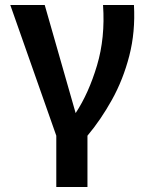

<svg xmlns="http://www.w3.org/2000/svg" viewBox="-20 -540 588 764"><path d="M204 204V0L21 -520H158L281 -90Q333 -169 366 -279.5Q399 -390 390 -520H513Q519 -413 494.5 -318Q470 -223 425.5 -143Q381 -63 328 0V204Z"/></svg>

Font: Murecho Medium
Style: Regular
Weight: 500
Designer: Neil Summerour
Foundry: Positype
Version: Version 1.010; ttfautohint (v1.8.3)